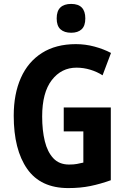

<svg xmlns="http://www.w3.org/2000/svg" viewBox="-20 -949 651 979"><path d="M305 -401H545V-30Q492 -11 441 -0.5Q390 10 328 10Q187 10 118.5 -88Q50 -186 50 -359Q50 -470 86.5 -552Q123 -634 194 -679Q265 -724 367 -724Q415 -724 461.5 -711.5Q508 -699 546 -679L503 -565Q475 -583 440.5 -593.5Q406 -604 370 -604Q293 -604 244 -540.5Q195 -477 195 -355Q195 -284 208.5 -229Q222 -174 252 -142Q282 -110 332 -110Q357 -110 372 -113Q387 -116 405 -120V-279H305ZM343 -929Q415 -929 415 -855Q415 -817 396 -799.5Q377 -782 343 -782Q308 -782 288.5 -799.5Q269 -817 269 -855Q269 -893 288 -911Q307 -929 343 -929Z"/></svg>

Font: Noto Sans Tamil Condensed
Style: Bold
Weight: 700
Width: 3
Designer: Jelle Bosma - Monotype Design Team
Foundry: Monotype Imaging Inc.
Version: Version 2.004; ttfautohint (v1.8.4.7-5d5b)